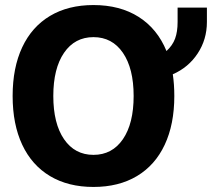

<svg xmlns="http://www.w3.org/2000/svg" viewBox="-20 -730 839 760"><path d="M799 -700V-643Q799 -574 762.5 -518.5Q726 -463 664 -436Q670 -396 670 -350Q670 -238 632 -157Q594 -76 522 -33Q450 10 350 10Q250 10 178 -33Q106 -76 68 -157Q30 -238 30 -350Q30 -462 68 -543Q106 -624 178 -667Q250 -710 350 -710Q455 -710 529 -663Q603 -616 639 -528Q663 -550 673 -577Q683 -604 683 -643V-700ZM509 -350Q509 -459 466.5 -521Q424 -583 350 -583Q276 -583 233.5 -521Q191 -459 191 -350Q191 -241 233.5 -179Q276 -117 350 -117Q424 -117 466.5 -179Q509 -241 509 -350Z"/></svg>

Font: Sarabun ExtraBold
Style: Regular
Weight: 800
Version: Version 1.000; ttfautohint (v1.6)